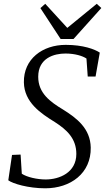

<svg xmlns="http://www.w3.org/2000/svg" viewBox="-20 -997 574 1028"><path d="M24.4 -31.7C47.9 -13.7 131.8 11.2 222.2 11.2C357.9 11.2 468.3 -69.3 465.8 -207C463.9 -309.1 390.6 -364.7 317.9 -410.2C249 -451.7 184.6 -498 184.6 -585.9C184.6 -687 270.5 -710.4 330.6 -710.4C381.3 -710.4 422.9 -697.3 442.9 -683.6L449.7 -587.4H491.7L514.2 -715.3C487.3 -733.4 425.3 -756.8 332 -756.8C207.5 -756.8 105.5 -681.2 107.9 -555.7C109.9 -449.2 197.3 -390.6 273.9 -343.3C336.9 -302.7 388.7 -255.9 388.7 -172.9C388.7 -72.8 297.9 -36.1 224.6 -36.1C179.7 -36.1 124 -48.3 96.7 -66.9L90.3 -169.4L44.4 -167.5ZM304.7 -788.1H373.5L522.5 -954.1L498 -976.6L340.3 -847.7L222.2 -976.6L196.3 -953.6Z"/></svg>

Font: Merriweather
Style: Light Italic
Weight: 300
Italic angle: -7.5°
Designer: Eben Sorkin
Foundry: Eben Sorkin
Version: Version 1.001